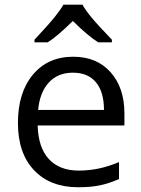

<svg xmlns="http://www.w3.org/2000/svg" viewBox="-20 -786 601 816"><path d="M312 9.8Q193.4 9.8 124.8 -62.5Q56.2 -134.8 56.2 -263.2Q56.2 -392.6 119.9 -468.8Q183.6 -544.9 291 -544.9Q391.6 -544.9 450.2 -478.8Q508.8 -412.6 508.8 -304.2V-252.9H140.1Q142.6 -158.7 187.7 -109.9Q232.9 -61 314.9 -61Q401.4 -61 485.8 -97.2V-24.9Q442.9 -6.3 404.5 1.7Q366.2 9.8 312 9.8ZM290 -477.1Q225.6 -477.1 187.3 -435.1Q148.9 -393.1 142.1 -318.8H421.9Q421.9 -395.5 387.7 -436.3Q353.5 -477.1 290 -477.1ZM126.5 -617.2Q188.5 -683.6 213.4 -714.8Q238.3 -746.1 249.5 -766.1H330.6Q341.3 -745.6 367.9 -713.1Q394.5 -680.7 455.6 -617.2V-606H397.5Q354.5 -632.8 289.6 -696.8Q223.1 -631.3 182.6 -606H126.5Z"/></svg>

Font: f09607729
Style: Regular
Weight: 400
Foundry: Ascender Corporation
Version: Version 1.10